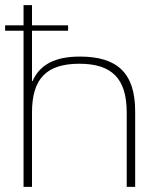

<svg xmlns="http://www.w3.org/2000/svg" viewBox="-33 -730 595 750"><path d="M59 -710V-631H-13V-610H59V0H92V-291C92 -424 150 -481 277 -481C403 -481 462 -424 462 -291V0H495V-295C495 -444 426 -509 279 -509C184 -509 123 -479 94 -413H92V-610H233V-631H92V-710Z"/></svg>

Font: LT Wave Text Thin
Style: Regular
Weight: 100
Designer: Daniel Lyons
Version: Version 2.5 (Glyphs App)